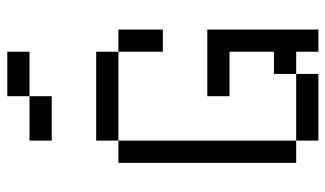

<svg xmlns="http://www.w3.org/2000/svg" viewBox="-208 -708 915 540"><g transform="rotate(-90 250.0 -437.5)"><path d="M375 -812.5V-875H250V-812.5H125V-750H250V-812.5ZM125 -62.5V0H312.5V-62.5ZM125 -62.5Q125 -62.5 125 -562.5H62.5Q62.5 -562.5 62.5 -62.5ZM375 -62.5V0H437.5V-312.5H250V-250H375Q375 -250 375 -125H312.5V-62.5ZM375 -562.5Q375 -562.5 375 -437.5H437.5Q437.5 -437.5 437.5 -562.5ZM125 -562.5H375V-625H125Z"/></g></svg>

Font: BFUnifontExMono
Style: Regular
Weight: 500
Version: Version 15.0.06